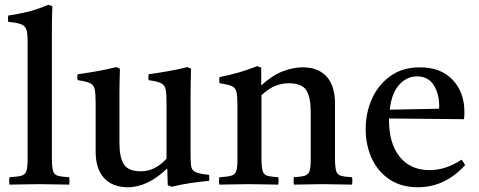

<svg xmlns="http://www.w3.org/2000/svg" viewBox="-20 -775 2015 807"><path d="M271 1Q242 1 212 0Q182 -1 145 -1Q108 -1 79 0Q50 1 20 1Q17 -15 20 -30Q54 -32 70 -36.5Q86 -41 91 -56Q96 -71 96 -104V-605Q96 -636 90.5 -651.5Q85 -667 67.5 -673.5Q50 -680 15 -683Q12 -696 15 -710Q55 -715 97 -725.5Q139 -736 183 -755L200 -749Q199 -727 198.5 -699Q198 -671 198 -638V-114Q198 -75 202.5 -58Q207 -41 222.5 -36.5Q238 -32 271 -30Q273 -15 271 1Z M518 12Q453 12 417.5 -26.5Q382 -65 382 -138V-340Q382 -379 378.5 -398Q375 -417 359.5 -425Q344 -433 307 -438Q302 -451 307 -463Q350 -469 389.5 -476Q429 -483 469 -493L484 -486Q483 -455 482.5 -427.5Q482 -400 482 -376V-174Q482 -114 500.5 -84.5Q519 -55 573 -55Q603 -55 629.5 -68.5Q656 -82 680 -108V-340Q680 -379 676.5 -398Q673 -417 657.5 -425Q642 -433 605 -438Q602 -451 605 -463Q648 -469 687.5 -476Q727 -483 768 -493L783 -486Q782 -455 781.5 -427.5Q781 -400 781 -376V-117Q781 -87 784.5 -72Q788 -57 804.5 -50.5Q821 -44 859 -40Q860 -28 859 -15Q816 -11 777 -5Q738 1 701 10L685 3L683 -67Q600 12 518 12Z M1215 1Q1213 -15 1215 -30Q1246 -32 1261 -36.5Q1276 -41 1281 -56Q1286 -71 1286 -104V-306Q1286 -366 1267.5 -395.5Q1249 -425 1194 -425Q1165 -425 1138 -414.5Q1111 -404 1079 -375V-114Q1079 -75 1083.5 -58Q1088 -41 1103 -36.5Q1118 -32 1150 -30Q1152 -15 1150 1Q1122 1 1091.5 0Q1061 -1 1026 -1Q994 -1 963 0Q932 1 902 1Q899 -15 902 -30Q936 -32 952 -36.5Q968 -41 973 -56Q978 -71 978 -104V-328Q978 -367 974.5 -386Q971 -405 955.5 -412.5Q940 -420 903 -425Q900 -439 903 -451Q989 -468 1061 -497L1078 -491V-416Q1124 -458 1168 -475Q1212 -492 1252 -492Q1318 -492 1353 -453Q1388 -414 1388 -341V-114Q1388 -75 1392.5 -58Q1397 -41 1412 -36.5Q1427 -32 1460 -30Q1462 -15 1460 1Q1430 1 1401.5 0Q1373 -1 1335 -1Q1298 -1 1270.5 0Q1243 1 1215 1Z M1737 12Q1666 12 1617 -21Q1568 -54 1542.5 -109.5Q1517 -165 1517 -232Q1517 -301 1543.5 -360Q1570 -419 1621 -455.5Q1672 -492 1745 -492Q1833 -492 1882.5 -439.5Q1932 -387 1932 -304Q1932 -294 1931.5 -286.5Q1931 -279 1930 -274L1615 -277Q1615 -273 1615 -270Q1615 -172 1660 -116Q1705 -60 1786 -60Q1854 -60 1920 -104Q1930 -92 1935 -81Q1850 12 1737 12ZM1618 -314 1825 -318Q1826 -320 1826 -323.5Q1826 -327 1826 -328Q1826 -382 1802.5 -418Q1779 -454 1733 -454Q1690 -454 1658 -419Q1626 -384 1618 -314Z"/></svg>

Font: Tiro Telugu
Style: Regular
Weight: 400
Designer: Telugu: John Hudson & Fiona Ross. Latin: John Hudson.
Foundry: Tiro Typeworks Ltd.
Version: Version 1.52